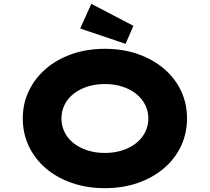

<svg xmlns="http://www.w3.org/2000/svg" viewBox="-20 -973 1095 1003"><path d="M528 10Q434 10 355 -17.5Q276 -45 219 -94Q162 -143 130.5 -209.5Q99 -276 99 -354Q99 -433 131 -499Q163 -565 220 -614Q277 -663 355.5 -690.5Q434 -718 528 -718Q622 -718 700.5 -690.5Q779 -663 836.5 -614Q894 -565 925.5 -499Q957 -433 957 -355Q957 -276 925.5 -209.5Q894 -143 836.5 -94Q779 -45 700.5 -17.5Q622 10 528 10ZM528 -174Q577 -174 619 -187.5Q661 -201 691.5 -225.5Q722 -250 738.5 -283Q755 -316 755 -354Q755 -392 738.5 -425Q722 -458 691.5 -482.5Q661 -507 619 -520.5Q577 -534 528 -534Q478 -534 436.5 -520.5Q395 -507 364.5 -483Q334 -459 317.5 -426Q301 -393 301 -354Q301 -316 317.5 -282.5Q334 -249 364.5 -225Q395 -201 436.5 -187.5Q478 -174 528 -174ZM636 -744 399 -824 457 -953 677 -838Z"/></svg>

Font: Lexend Peta ExtraBold
Style: Regular
Weight: 800
Version: Version 1.007